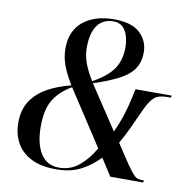

<svg xmlns="http://www.w3.org/2000/svg" viewBox="-81 -803 876 893"><g transform="rotate(10 356.5 -357.0)"><path d="M242 10Q169 10 122.5 -14Q76 -38 53.5 -79.5Q31 -121 31 -173Q31 -236 59.5 -278Q88 -320 136 -346Q184 -372 244 -387Q215 -435 201 -473Q187 -511 187 -552Q187 -635 241.5 -679.5Q296 -724 388 -724Q471 -724 510 -687Q549 -650 549 -596Q549 -548 526 -516Q503 -484 457 -460.5Q411 -437 341 -414L476 -210Q495 -250 509.5 -295Q524 -340 532 -380L541 -421H712L710 -411H692Q654 -411 634.5 -396Q615 -381 594 -338Q573 -292 552.5 -247Q532 -202 509 -163L571 -69Q595 -35 608 -22.5Q621 -10 643 -10H653L651 0H496L444 -81Q409 -43 360 -16.5Q311 10 242 10ZM336 -423Q404 -460 432.5 -502Q461 -544 461 -604Q461 -651 442.5 -682.5Q424 -714 386 -714Q336 -714 310 -677.5Q284 -641 284 -572Q284 -536 297 -500Q310 -464 336 -423ZM253 0Q307 0 347.5 -33.5Q388 -67 418 -120L249 -379Q192 -346 164.5 -300Q137 -254 137 -174Q137 -93 166.5 -46.5Q196 0 253 0Z"/></g></svg>

Font: Noto Serif Display SemiCondensed Medium
Style: Italic
Weight: 500
Width: 4
Italic angle: -12°
Designer: Monotype Design Team
Foundry: Monotype Imaging Inc.
Version: Version 2.009